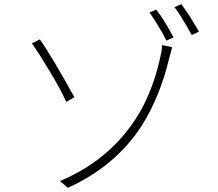

<svg xmlns="http://www.w3.org/2000/svg" viewBox="-20 -863 1040 916"><path d="M577 -227Q630 -292 664 -359Q720 -470 746 -597Q749 -608 751 -622Q753 -636 753 -648L802 -638Q799 -631 795 -613L789 -592Q744 -401 654 -260Q530 -70 304 33L266 1Q457 -80 577 -227ZM335 -399 296 -377Q270 -435 218.5 -521Q167 -607 132 -656L170 -675Q224 -600 335 -399ZM808 -685 774 -669Q758 -701 735 -739.5Q712 -778 693 -803L725 -817Q746 -791 764 -761.5Q782 -732 808 -685ZM929 -712 895 -696Q839 -796 812 -829L845 -843Q889 -784 929 -712Z"/></svg>

Font: Merged Yaku Han JP ExtraLight
Style: Regular
Weight: 250
Designer: Ryoko NISHIZUKA 西塚涼子 (kana, bopomofo & ideographs); Paul D. Hunt (Latin, Greek & Cyrillic); Sandoll Communications 산돌커뮤니
Foundry: Adobe
Version: Version 2.004